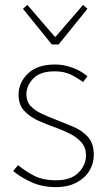

<svg xmlns="http://www.w3.org/2000/svg" viewBox="-20 -754 440 786"><path d="M208 12Q154 12 110 -7.5Q66 -27 34 -54L54 -78Q84 -53 120 -34.5Q156 -16 210 -16Q270 -16 301 -47Q332 -78 332 -118Q332 -150 313.5 -171Q295 -192 267.5 -206Q240 -220 212 -230Q175 -243 139 -259Q103 -275 79.5 -300Q56 -325 56 -366Q56 -416 94.5 -453Q133 -490 206 -490Q242 -490 277.5 -476.5Q313 -463 338 -442L320 -418Q296 -436 269 -449Q242 -462 204 -462Q144 -462 116 -432.5Q88 -403 88 -368Q88 -339 105 -320.5Q122 -302 148.5 -289.5Q175 -277 204 -266Q242 -251 279 -235.5Q316 -220 340 -193.5Q364 -167 364 -120Q364 -85 346 -55Q328 -25 293 -6.5Q258 12 208 12ZM192 -572 74 -718 92 -734 204 -604H208L320 -734L338 -718L220 -572Z"/></svg>

Font: Assistant ExtraLight
Style: Regular
Weight: 200
Designer: Hebrew By Ben Nathan, Latin by Paul Hunt
Version: Version 3.000